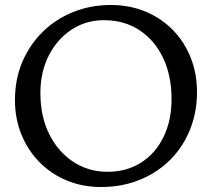

<svg xmlns="http://www.w3.org/2000/svg" viewBox="-20 -815 850 770"><path d="M385 -65Q312 -65 249.5 -90.5Q187 -116 140 -163Q93 -210 66.5 -274Q40 -338 40 -414Q40 -497 69.5 -566.5Q99 -636 151.5 -687.5Q204 -739 274 -767Q344 -795 424 -795Q500 -795 563.5 -768.5Q627 -742 673 -695Q719 -648 744.5 -584.5Q770 -521 770 -446Q770 -364 741.5 -294Q713 -224 661.5 -173Q610 -122 539.5 -93.5Q469 -65 385 -65ZM411 -126Q488 -126 546 -163Q604 -200 636 -266Q668 -332 668 -418Q668 -511 634.5 -582Q601 -653 540 -693.5Q479 -734 397 -734Q325 -734 267.5 -696.5Q210 -659 176 -593Q142 -527 142 -442Q142 -348 177.5 -277Q213 -206 274 -166Q335 -126 411 -126Z"/></svg>

Font: Gowun Batang
Style: Bold
Weight: 700
Designer: Yanghee Ryu
Foundry: Yanghee Ryu
Version: Version 2.000